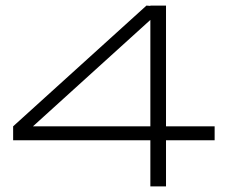

<svg xmlns="http://www.w3.org/2000/svg" viewBox="-20 -654 804 687"><path d="M77 -183 27 -202 504 -634 569 -629ZM27 -152V-202H748V-152ZM518 -634H574V13H518Z"/></svg>

Font: BioRhyme SemiExpanded Light
Style: Regular
Weight: 300
Width: 6
Designer: Aoife Mooney
Foundry: Aoife Mooney Type
Version: Version 1.600;gftools[0.9.33]